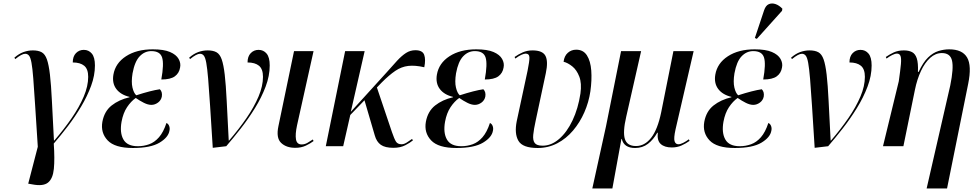

<svg xmlns="http://www.w3.org/2000/svg" viewBox="-20 -824 5497 1082"><path d="M162 215 139 211 193 3Q184 -136 178 -230Q172 -324 167.5 -382Q163 -440 157.5 -470Q152 -500 143.5 -510.5Q135 -521 122 -521Q103 -521 66 -491L61 -499Q86 -521 112 -530.5Q138 -540 165 -540Q196 -540 215 -529.5Q234 -519 244.5 -489Q255 -459 261.5 -403Q268 -347 272.5 -256Q277 -165 284 -32H286Q341 -96 384 -158.5Q427 -221 452 -280Q477 -339 477 -391Q477 -435 454.5 -453.5Q432 -472 390 -472Q390 -506 408 -524.5Q426 -543 452 -543Q480 -543 497.5 -522Q515 -501 515 -455Q515 -399 493.5 -340.5Q472 -282 437.5 -224Q403 -166 362.5 -113Q322 -60 283 -15Q289 72 283.5 127.5Q278 183 250.5 205Q223 227 162 215Z M729 10Q627 10 586.5 -33Q546 -76 557 -138Q568 -197 609 -229.5Q650 -262 710 -276V-278Q660 -290 635.5 -322.5Q611 -355 619 -403Q630 -468 690 -507Q750 -546 841 -546Q903 -546 938 -531Q973 -516 986.5 -492Q1000 -468 995 -444Q990 -412 965.5 -394Q941 -376 889 -376Q905 -464 893.5 -500Q882 -536 833 -536Q795 -536 767 -506.5Q739 -477 727 -411Q719 -362 726.5 -330.5Q734 -299 748 -287Q832 -314 881 -321Q896 -306 892 -280Q888 -259 870.5 -246Q853 -233 833 -233Q814 -233 791 -244.5Q768 -256 745 -272Q718 -253 696 -220Q674 -187 665 -138Q654 -76 675.5 -38Q697 0 757 0Q790 0 820.5 -11Q851 -22 876 -50.5Q901 -79 918 -131Q929 -126 933.5 -113.5Q938 -101 935 -88Q929 -50 879 -20Q829 10 729 10Z M1179 9Q1170 -132 1164 -227Q1158 -322 1153 -380.5Q1148 -439 1142.5 -469.5Q1137 -500 1128.5 -510.5Q1120 -521 1107 -521Q1088 -521 1051 -491L1046 -499Q1071 -521 1097 -530.5Q1123 -540 1150 -540Q1181 -540 1200 -529.5Q1219 -519 1229.5 -489Q1240 -459 1246.5 -403Q1253 -347 1257.5 -256Q1262 -165 1269 -32H1271Q1326 -96 1369 -158.5Q1412 -221 1437 -280Q1462 -339 1462 -391Q1462 -435 1439.5 -453.5Q1417 -472 1375 -472Q1375 -506 1393 -524.5Q1411 -543 1437 -543Q1465 -543 1482.5 -522Q1500 -501 1500 -455Q1500 -397 1477 -336Q1454 -275 1417 -215Q1380 -155 1337 -100Q1294 -45 1255 0Z M1644 9Q1593 9 1564 -19Q1535 -47 1549 -113L1637 -536H1747L1654 -118Q1643 -67 1648 -38.5Q1653 -10 1680 -10Q1697 -10 1712.5 -19Q1728 -28 1743 -38L1747 -29Q1730 -16 1704 -3.5Q1678 9 1644 9Z M1816 0 1925 -536H2035L1957 -194L2157 -414Q2192 -454 2218 -482Q2244 -510 2268 -525.5Q2292 -541 2321 -541Q2361 -541 2370.5 -515Q2380 -489 2371 -445Q2319 -457 2280.5 -452.5Q2242 -448 2207.5 -424.5Q2173 -401 2132 -360L2104 -331L2189 -79Q2202 -41 2211.5 -26Q2221 -11 2243 -11Q2257 -11 2272.5 -21Q2288 -31 2302 -41L2307 -33Q2292 -20 2264 -5.5Q2236 9 2197 9Q2150 9 2126 -8Q2102 -25 2092 -61L2034 -259L1954 -176L1914 0Z M2552 10Q2450 10 2409.5 -33Q2369 -76 2380 -138Q2391 -197 2432 -229.5Q2473 -262 2533 -276V-278Q2483 -290 2458.5 -322.5Q2434 -355 2442 -403Q2453 -468 2513 -507Q2573 -546 2664 -546Q2726 -546 2761 -531Q2796 -516 2809.5 -492Q2823 -468 2818 -444Q2813 -412 2788.5 -394Q2764 -376 2712 -376Q2728 -464 2716.5 -500Q2705 -536 2656 -536Q2618 -536 2590 -506.5Q2562 -477 2550 -411Q2542 -362 2549.5 -330.5Q2557 -299 2571 -287Q2655 -314 2704 -321Q2719 -306 2715 -280Q2711 -259 2693.5 -246Q2676 -233 2656 -233Q2637 -233 2614 -244.5Q2591 -256 2568 -272Q2541 -253 2519 -220Q2497 -187 2488 -138Q2477 -76 2498.5 -38Q2520 0 2580 0Q2613 0 2643.5 -11Q2674 -22 2699 -50.5Q2724 -79 2741 -131Q2752 -126 2756.5 -113.5Q2761 -101 2758 -88Q2752 -50 2702 -20Q2652 10 2552 10Z M3010 10Q2925 10 2901.5 -30.5Q2878 -71 2892 -141L2953 -425Q2964 -479 2963.5 -500Q2963 -521 2943 -522Q2934 -522 2919 -515.5Q2904 -509 2884 -494L2880 -503Q2901 -518 2926 -529Q2951 -540 2981 -540Q3038 -540 3054 -509Q3070 -478 3056 -412L2999 -145Q2988 -95 2985 -64Q2982 -33 2993.5 -18Q3005 -3 3038 -3Q3087 -3 3131 -41Q3175 -79 3206.5 -145.5Q3238 -212 3251 -297Q3259 -355 3244.5 -392.5Q3230 -430 3205 -450Q3180 -470 3156 -476Q3160 -509 3180 -526.5Q3200 -544 3227 -544Q3267 -544 3287.5 -512Q3308 -480 3312 -426.5Q3316 -373 3307 -309Q3298 -248 3273 -191Q3248 -134 3209.5 -88.5Q3171 -43 3120.5 -16.5Q3070 10 3010 10Z M3318 238 3395 -112 3480 -536H3593L3509 -166Q3489 -80 3501.5 -40.5Q3514 -1 3564 -1Q3613 -1 3649.5 -47.5Q3686 -94 3706 -191L3775 -536H3889L3787 -95Q3776 -45 3781.5 -28Q3787 -11 3803 -11Q3814 -11 3830 -19Q3846 -27 3862 -39L3866 -30Q3845 -15 3820.5 -4Q3796 7 3766 7Q3725 7 3703.5 -12.5Q3682 -32 3687 -76H3684Q3662 -37 3631.5 -13.5Q3601 10 3559 10Q3496 10 3484 -41H3482L3431 238Z M4121 10Q4019 10 3978.5 -33Q3938 -76 3949 -138Q3960 -197 4001 -229.5Q4042 -262 4102 -276V-278Q4052 -290 4027.5 -322.5Q4003 -355 4011 -403Q4022 -468 4082 -507Q4142 -546 4233 -546Q4295 -546 4330 -531Q4365 -516 4378.5 -492Q4392 -468 4387 -444Q4382 -412 4357.5 -394Q4333 -376 4281 -376Q4297 -464 4285.5 -500Q4274 -536 4225 -536Q4187 -536 4159 -506.5Q4131 -477 4119 -411Q4111 -362 4118.5 -330.5Q4126 -299 4140 -287Q4224 -314 4273 -321Q4288 -306 4284 -280Q4280 -259 4262.5 -246Q4245 -233 4225 -233Q4206 -233 4183 -244.5Q4160 -256 4137 -272Q4110 -253 4088 -220Q4066 -187 4057 -138Q4046 -76 4067.5 -38Q4089 0 4149 0Q4182 0 4212.5 -11Q4243 -22 4268 -50.5Q4293 -79 4310 -131Q4321 -126 4325.5 -113.5Q4330 -101 4327 -88Q4321 -50 4271 -20Q4221 10 4121 10ZM4245 -605 4234 -610 4286 -766Q4295 -793 4312.5 -800.5Q4330 -808 4350.5 -801Q4371 -794 4389 -775L4387 -763Z M4571 9Q4562 -132 4556 -227Q4550 -322 4545 -380.5Q4540 -439 4534.5 -469.5Q4529 -500 4520.5 -510.5Q4512 -521 4499 -521Q4480 -521 4443 -491L4438 -499Q4463 -521 4489 -530.5Q4515 -540 4542 -540Q4573 -540 4592 -529.5Q4611 -519 4621.5 -489Q4632 -459 4638.5 -403Q4645 -347 4649.5 -256Q4654 -165 4661 -32H4663Q4718 -96 4761 -158.5Q4804 -221 4829 -280Q4854 -339 4854 -391Q4854 -435 4831.5 -453.5Q4809 -472 4767 -472Q4767 -506 4785 -524.5Q4803 -543 4829 -543Q4857 -543 4874.5 -522Q4892 -501 4892 -455Q4892 -397 4869 -336Q4846 -275 4809 -215Q4772 -155 4729 -100Q4686 -45 4647 0Z M5202 238 5335 -342Q5355 -440 5345 -482.5Q5335 -525 5288 -525Q5252 -525 5222 -498Q5192 -471 5170 -424Q5148 -377 5136 -318L5071 0H4956L5045 -366Q5054 -429 5057 -462.5Q5060 -496 5054.5 -509Q5049 -522 5035 -522Q5024 -522 5008 -514Q4992 -506 4976 -494L4972 -503Q4992 -517 5016.5 -528.5Q5041 -540 5074 -540Q5101 -540 5119.5 -530.5Q5138 -521 5146.5 -495Q5155 -469 5153 -419H5157Q5182 -473 5210 -500Q5238 -527 5268.5 -536.5Q5299 -546 5329 -546Q5403 -546 5430 -500Q5457 -454 5436 -351L5317 238Z"/></svg>

Font: Noto Serif Display SemiCondensed Medium
Style: Italic
Weight: 500
Width: 4
Italic angle: -12°
Designer: Monotype Design Team
Foundry: Monotype Imaging Inc.
Version: Version 2.009